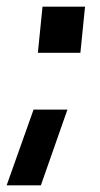

<svg xmlns="http://www.w3.org/2000/svg" viewBox="-42 -466 302 578"><path d="M59 -136H161L81 92H-22ZM86 -446H214L200 -307H72Z"/></svg>

Font: Zilla Slab SemiBold
Style: Regular
Weight: 600
Designer: Typotheque.com
Foundry: Typotheque type foundry
Version: Version 1.0; 2017